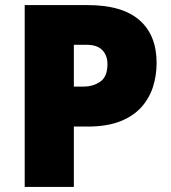

<svg xmlns="http://www.w3.org/2000/svg" viewBox="-20 -734 672 754"><path d="M324 -714Q460 -714 527.5 -655Q595 -596 595 -487Q595 -438 581 -393.5Q567 -349 535.5 -313.5Q504 -278 452 -257.5Q400 -237 324 -237H270V0H77V-714ZM320 -558H270V-394H308Q346 -394 374 -413.5Q402 -433 402 -482Q402 -516 382 -537Q362 -558 320 -558Z"/></svg>

Font: Noto Sans Gurmukhi UI Black
Style: Regular
Weight: 900
Designer: Jelle Bosma - Monotype Design Team
Foundry: Monotype Imaging Inc.
Version: Version 2.004; ttfautohint (v1.8.4.7-5d5b)